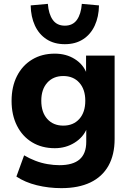

<svg xmlns="http://www.w3.org/2000/svg" viewBox="-20 -784 679 995"><path d="M298 191Q232 191 171 176Q110 161 65 131L105 21Q132 37 163 49Q194 61 226.5 66.5Q259 72 288 72Q358 72 392.5 42Q427 12 427 -49V-118H430Q412 -73 366.5 -44.5Q321 -16 264 -16Q197 -16 146.5 -46.5Q96 -77 68 -132.5Q40 -188 40 -261Q40 -335 68 -390Q96 -445 146.5 -475.5Q197 -506 264 -506Q323 -506 367.5 -478Q412 -450 429 -404H426V-496H574V-64Q574 18 542 75Q510 132 448.5 161.5Q387 191 298 191ZM308 -133Q360 -133 391 -167.5Q422 -202 422 -262Q422 -321 391 -355.5Q360 -390 308 -390Q256 -390 225 -355.5Q194 -321 194 -262Q194 -202 225 -167.5Q256 -133 308 -133ZM316 -555Q261 -555 221.5 -580.5Q182 -606 161 -651.5Q140 -697 139 -756L228 -764Q232 -711 253.5 -681Q275 -651 316 -651Q357 -651 378.5 -681Q400 -711 404 -764L493 -756Q492 -697 471 -651.5Q450 -606 410.5 -580.5Q371 -555 316 -555Z"/></svg>

Font: Nunito Sans 10pt ExtraBold
Style: Regular
Weight: 800
Designer: Vernon Adams
Foundry: Vernon Adams
Version: Version 3.101;gftools[0.9.27]